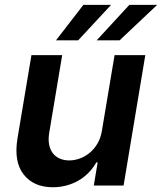

<svg xmlns="http://www.w3.org/2000/svg" viewBox="-20 -776 677 803"><path d="M53.3 -198.2 111.5 -545.5H240.1L185.4 -218Q181.5 -192.1 185.5 -171.2Q189.6 -150.2 200.6 -135.7Q211.6 -121.1 229.2 -113.1Q246.8 -105.1 269.9 -105.1Q291.2 -105.1 313.2 -112.9Q335.2 -120.7 354.2 -136.2Q373.2 -151.6 387.3 -175.1Q401.3 -198.5 406.2 -229.4L459.2 -545.5H587.7L496.8 0H372.2L388.5 -96.9H382.8Q369 -72.1 349.4 -52.6Q329.9 -33 306.5 -19.9Q283 -6.7 256.2 0.2Q229.4 7.1 201 7.1Q120.7 7.1 78.8 -46.5Q36.9 -99.8 53.3 -198.2ZM521 -755.7H637.4L480.1 -607.2H384.2ZM328.8 -755.7H444.6L306.8 -607.2H214.1Z"/></svg>

Font: Inter P Semi Bold
Style: Italic
Weight: 600
Italic angle: 9.39999°
Designer: Rasmus Andersson
Foundry: rsms
Version: Version 3.018;git-588b23468